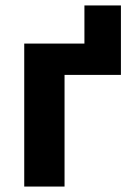

<svg xmlns="http://www.w3.org/2000/svg" viewBox="-20 -685 484 705"><path d="M69 0V-525H290V-665H424V-410H217V0Z"/></svg>

Font: Anuphan
Style: Bold
Weight: 700
Designer: Mike Abbink, Paul van der Laan, Pieter van Rosmalen, Mint Tantisuwanna
Foundry: Bold Monday; Cadson Demak
Version: Version 3.002;hotconv 1.0.109;makeotfexe 2.5.65596